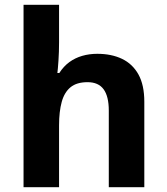

<svg xmlns="http://www.w3.org/2000/svg" viewBox="-20 -780 696 800"><path d="M226.1 -603.9Q226.1 -564.2 223.6 -527.5Q221.1 -490.8 219.1 -475.8H227.1Q245.1 -503.8 269.1 -521.3Q293.2 -538.8 322.7 -547.3Q352.2 -555.8 385.3 -555.8Q444.4 -555.8 488.4 -534.8Q532.3 -513.8 556.8 -469.9Q581.3 -425.9 581.3 -355.9V0H433.3V-319.4Q433.3 -378.5 411.7 -408Q390 -437.6 344.8 -437.6Q299.5 -437.6 273.9 -416.5Q248.2 -395.5 237.2 -355.5Q226.1 -315.4 226.1 -257.3V0H78.1V-760H226.1Z"/></svg>

Font: Noto Sans Hebrew
Style: Regular
Weight: 400
Designer: Monotype Design Team
Foundry: Monotype Imaging Inc.
Version: Version 2.003;January 10, 2023;FontCreator 14.0.0.2877 64-bi